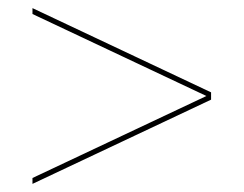

<svg xmlns="http://www.w3.org/2000/svg" viewBox="-20 -624 600 473"><path d="M500 -396.5V-378.5L60 -171V-185.5L488.5 -387.5L60 -589.5V-604Z"/></svg>

Font: Bodoni* 16pt
Style: Bold Italic
Weight: 700
Italic angle: -13°
Version: Version 2.3